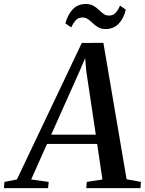

<svg xmlns="http://www.w3.org/2000/svg" viewBox="-89 -968 748 988"><path d="M-69 0 -66 -32 -2 -44.5 332 -747 443 -747.5 562.5 -45.5 636 -32 634 0H355L357.5 -32L438 -44.5L411 -227.5H153L71.5 -44.5L161.5 -32L158.5 0ZM174.5 -275H404L355.5 -598.5L349 -669L323 -607.5ZM454 -818.5Q431.5 -818.5 416.2 -827.5Q401 -836.5 388.8 -848.2Q376.5 -860 364.2 -869Q352 -878 336 -878Q314 -878 301 -863.8Q288 -849.5 277.5 -827L247.5 -847.5Q259 -892 285.2 -919.8Q311.5 -947.5 352.5 -947.5Q376 -947.5 391.5 -938.5Q407 -929.5 419.2 -917.8Q431.5 -906 443.2 -897Q455 -888 470.5 -888Q492.5 -887.5 505.2 -901Q518 -914.5 528.5 -939L558.5 -918.5Q547.5 -872 521 -845.2Q494.5 -818.5 454 -818.5Z"/></svg>

Font: Merriweather 72pt Medium
Style: Italic
Weight: 500
Italic angle: -7.8°
Version: Version 2.101